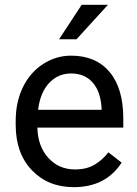

<svg xmlns="http://www.w3.org/2000/svg" viewBox="-20 -770 570 800"><path d="M287.6 9.8Q180.2 9.8 112.8 -60.8Q45.4 -131.3 45.4 -249.5V-266.1Q45.4 -344.7 75.4 -406.5Q105.5 -468.3 159.4 -503.2Q213.4 -538.1 276.4 -538.1Q379.4 -538.1 436.5 -470.2Q493.7 -402.3 493.7 -275.9V-238.3H135.7Q137.7 -160.2 181.4 -112.1Q225.1 -64 292.5 -64Q340.3 -64 373.5 -83.5Q406.7 -103 431.6 -135.3L486.8 -92.3Q420.4 9.8 287.6 9.8ZM276.4 -463.9Q221.7 -463.9 184.6 -424.1Q147.5 -384.3 138.7 -312.5H403.3V-319.3Q399.4 -388.2 366.2 -426Q333 -463.9 276.4 -463.9ZM320.3 -750H429.7L298.8 -606.4H226.1Z"/></svg>

Font: Roboto
Style: Regular
Weight: 400
Designer: Google
Version: Version 2.001047; 2015